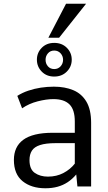

<svg xmlns="http://www.w3.org/2000/svg" viewBox="-20 -1009 587 1039"><path d="M225.6 9.8Q149.9 9.8 102.5 -28.3Q55.2 -66.4 55.2 -143.6Q55.2 -178.7 67.6 -206.1Q80.1 -233.4 105.5 -252.2Q130.9 -271 170.9 -280.8Q210.9 -290.5 265.6 -290.5H384.8V-351.6Q384.8 -415.5 356 -444.1Q327.1 -472.7 269 -472.7Q231.4 -472.7 184.3 -460.7Q137.2 -448.7 99.6 -422.9L73.7 -490.2Q100.6 -507.3 133.1 -518.3Q165.5 -529.3 200.9 -534.7Q236.3 -540 271.5 -540Q331.1 -540 376.5 -521Q421.9 -502 447.5 -459Q473.1 -416 473.1 -344.2V0H398.9L392.6 -64.9Q371.6 -40 346.7 -23.4Q321.8 -6.8 291.7 1.5Q261.7 9.8 225.6 9.8ZM239.3 -53.2Q286.1 -53.2 323.2 -72.8Q360.4 -92.3 384.8 -123.5V-234.4H281.7Q228 -234.4 196.8 -224.1Q165.5 -213.9 152.6 -193.6Q139.6 -173.3 139.6 -142.6Q139.6 -92.8 168.7 -73Q197.8 -53.2 239.3 -53.2ZM273.4 -594.7Q231.9 -594.7 205.8 -621.6Q179.7 -648.4 179.7 -686Q179.7 -723.6 205.8 -750.2Q231.9 -776.9 273.4 -776.9Q315.4 -776.9 341.8 -750.2Q368.2 -723.6 368.2 -686Q368.2 -648.4 341.6 -621.6Q314.9 -594.7 273.4 -594.7ZM273.4 -635.3Q294.4 -635.3 307.9 -650.1Q321.3 -665 321.3 -685.5Q321.3 -705.6 307.9 -720.5Q294.4 -735.4 273.4 -735.4Q252.4 -735.4 239.5 -720.5Q226.6 -705.6 226.6 -685.5Q226.6 -664.6 239.5 -649.9Q252.4 -635.3 273.4 -635.3ZM241.7 -804.7 337.4 -988.8H445.8L299.8 -804.7Z"/></svg>

Font: Comme
Style: Regular
Weight: 400
Designer: Vernon Adams
Foundry: Vernon Adams
Version: Version 1.000;gftools[0.9.27]